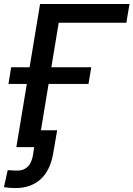

<svg xmlns="http://www.w3.org/2000/svg" viewBox="-25 -748 678 976"><path d="M633.3 -727.5 617.2 -632.3H273.4L168.9 0H58.1L178.7 -727.5ZM18.1 -321.3 31.7 -406.2H439L424.8 -321.3ZM53.7 208Q38.1 208 23.2 206.8Q8.3 205.6 -4.9 203.1L14.2 116.7Q26.4 117.7 39.6 118.4Q52.7 119.1 64.5 119.1Q94.7 119.1 115.2 100.1Q135.7 81.1 142.6 40.5L148.9 0H107.4L121.6 -85.9H265.6L245.1 33.2Q230 119.6 180.7 163.8Q131.3 208 53.7 208Z"/></svg>

Font: Inter 20pt Medium
Style: Italic
Weight: 500
Italic angle: -9.3988°
Version: Version 4.001;git-66647c0bb